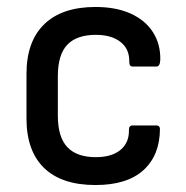

<svg xmlns="http://www.w3.org/2000/svg" viewBox="-20 -520 534 551"><path d="M254 11Q157 11 106.5 -38Q56 -87 56 -180V-308Q56 -401 107 -450.5Q158 -500 254 -500Q313 -500 355 -481Q397 -462 419 -427.5Q441 -393 440 -348Q439 -329 429 -329H361Q351 -329 351 -342Q352 -379 326 -399.5Q300 -420 255 -420Q200 -420 173 -391.5Q146 -363 146 -301V-188Q146 -127 173 -98Q200 -69 255 -69Q301 -69 326 -90Q351 -111 350 -147Q350 -160 360 -160H429Q438 -160 439 -151Q439 -75 392 -32Q345 11 254 11Z"/></svg>

Font: Sofia Sans Semi Condensed Medium
Style: Regular
Weight: 500
Designer: Botio Nikoltchev, Ani Petrova
Foundry: lettersoup
Version: Version 4.100